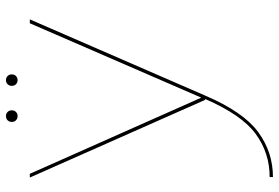

<svg xmlns="http://www.w3.org/2000/svg" viewBox="-166 -542 936 644"><g transform="rotate(-90 302.0 -220.0)"><path d="M289 0H303.5L559 -588H546L297 -14H296L41 -588H28.5ZM30 227.5Q113.5 227.5 181 178Q248.5 128.5 303.5 0H292Q239 122.5 175 169.5Q111 216.5 30 216.5ZM235 -629Q243 -629 248.5 -634.5Q254 -640 254 -648Q254 -657 248.5 -662.5Q243 -668 235 -668Q226 -668 220.5 -662.5Q215 -657 215 -648Q215 -640 220.5 -634.5Q226 -629 235 -629ZM355 -629Q363.5 -629 369 -634.5Q374.5 -640 374.5 -648Q374.5 -657 369 -662.5Q363.5 -668 355 -668Q347 -668 341.5 -662.5Q336 -657 336 -648Q336 -640 341.5 -634.5Q347 -629 355 -629Z"/></g></svg>

Font: Anybody Expanded Thin
Style: Regular
Weight: 250
Width: 7
Version: Version 1.113;gftools[0.9.25]